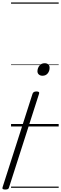

<svg xmlns="http://www.w3.org/2000/svg" viewBox="-90 -1030 498 1564"><path d="M-48 514Q-76 514 -69 495L175 -266Q178 -275 185.5 -280Q193 -285 207 -285Q235 -285 228 -266L-16 495Q-18 506 -25.5 510Q-33 514 -48 514ZM256 -413Q238 -413 226.5 -423Q215 -433 215 -450Q216 -476 231.5 -495.5Q247 -515 274 -515Q292 -515 303 -505.5Q314 -496 314 -478Q314 -451 298.5 -432Q283 -413 256 -413ZM0 490H388V500H0ZM0 -20H388V0H0ZM0 -505H388V-500H0ZM0 -1010H388V-1000H0Z"/></svg>

Font: Playwrite RO Guides
Style: Regular
Weight: 400
Designer: Veronika Burian, José Scaglione
Foundry: TypeTogether
Version: Version 1.003